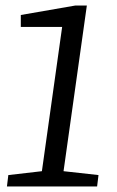

<svg xmlns="http://www.w3.org/2000/svg" viewBox="-20 -672 420 692"><path d="M131 -55 204 -575H55V-618L251 -652H293L209 -55L335 -41L330 0H5L10 -41Z"/></svg>

Font: Faustina VF Beta
Style: Italic
Weight: 400
Italic angle: -8°
Designer: Alfonso Garcia
Foundry: Omnibus-Type
Version: Version 1.006